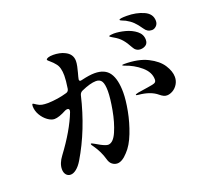

<svg xmlns="http://www.w3.org/2000/svg" viewBox="-137 -998 1273 1169"><g transform="rotate(-20 500.0 -413.5)"><path d="M744 -818Q744 -826 793 -826Q854 -826 902 -804.5Q950 -783 950 -737Q950 -717 937 -704.5Q924 -692 909 -692Q879 -692 862 -719Q841 -750 822.5 -768Q804 -786 778 -800Q770 -804 757 -809Q744 -814 744 -818ZM614 -395Q614 -347 601 -278Q588 -209 562.5 -143.5Q537 -78 502 -42Q465 -1 434 -1Q416 -1 401 -12.5Q386 -24 380 -47Q365 -101 331 -149Q321 -161 321 -167Q321 -170 324 -170Q327 -170 345 -160Q349 -157 373 -144Q405 -127 420 -127Q453 -128 477.5 -184.5Q502 -241 515.5 -315.5Q529 -390 529 -435Q529 -479 518 -498Q507 -517 481 -517Q444 -517 384 -490Q370 -483 366 -468Q317 -260 219 -96Q201 -66 181 -50Q161 -34 143 -34Q125 -34 114 -47.5Q103 -61 103 -83Q103 -121 134 -162Q228 -288 269 -394Q271 -402 271 -404Q271 -416 258 -416Q253 -416 245 -413Q195 -386 166 -386Q146 -386 122.5 -403Q99 -420 83 -447.5Q67 -475 67 -506Q67 -511 68.5 -515Q70 -519 72 -519Q75 -519 81.5 -514.5Q88 -510 93 -507Q108 -497 123.5 -494Q139 -491 162 -491Q227 -493 285 -510Q301 -514 304 -532Q312 -584 312 -614Q312 -668 291 -693Q277 -711 261 -724Q245 -737 245 -741Q245 -747 257 -751.5Q269 -756 291 -756Q310 -756 330 -752Q350 -748 363 -741Q409 -720 409 -674Q409 -660 405 -640.5Q401 -621 396 -603Q388 -575 386 -563V-560Q386 -551 396 -551Q398 -551 406 -553Q456 -565 489 -565Q556 -565 585 -522.5Q614 -480 614 -395ZM674 -729Q671 -731 664 -735Q657 -739 654 -741.5Q651 -744 651 -746Q651 -749 662.5 -750.5Q674 -752 682 -752Q715 -752 755 -741.5Q795 -731 824 -708Q853 -685 853 -650Q853 -627 838 -616.5Q823 -606 804 -606Q789 -606 777.5 -613.5Q766 -621 759 -635Q741 -669 722 -691Q703 -713 674 -729ZM942 -377Q942 -351 929 -330Q916 -309 896.5 -298Q877 -287 859 -287Q848 -287 837.5 -292Q827 -297 815 -307Q773 -343 695 -350Q681 -351 681 -355Q681 -359 700 -363L765 -373Q801 -378 811.5 -383.5Q822 -389 822 -404Q822 -451 777.5 -489Q733 -527 676 -546Q665 -550 665 -553Q665 -556 678 -556Q770 -556 829.5 -526Q889 -496 915.5 -454.5Q942 -413 942 -377Z"/></g></svg>

Font: Shippori Mincho B1
Style: Bold
Weight: 700
Designer: FONTDASU
Foundry: FONTDASU / Google Inc. / but / Adobe
Version: Version 3.110; ttfautohint (v1.8.3)